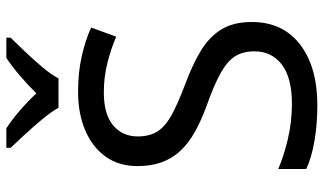

<svg xmlns="http://www.w3.org/2000/svg" viewBox="-222 -762 994 589"><g transform="rotate(-90 274.5 -467.0)"><path d="M502 -191Q502 -96 433 -43Q364 10 247 10Q187 10 136 1Q85 -8 51 -24V-110Q87 -94 140.5 -81Q194 -68 251 -68Q331 -68 371.5 -99Q412 -130 412 -183Q412 -218 397 -242Q382 -266 345.5 -286.5Q309 -307 244 -330Q198 -347 163.5 -366.5Q129 -386 106 -411Q83 -436 71.5 -468Q60 -500 60 -542Q60 -599 89 -639.5Q118 -680 169.5 -702Q221 -724 288 -724Q347 -724 396 -713Q445 -702 485 -684L457 -607Q420 -623 376.5 -634Q333 -645 286 -645Q219 -645 185 -616.5Q151 -588 151 -541Q151 -505 166 -481Q181 -457 215 -438Q249 -419 307 -397Q370 -374 413.5 -347.5Q457 -321 479.5 -284Q502 -247 502 -191ZM239 -784Q226 -807 204 -833.5Q182 -860 158 -886Q134 -912 116 -931V-944H176Q202 -927 230 -903Q258 -879 283 -852Q310 -879 338 -903Q366 -927 392 -944H454V-931Q435 -912 410.5 -886Q386 -860 363.5 -833.5Q341 -807 329 -784Z"/></g></svg>

Font: Noto Sans Tai Tham
Style: Regular
Weight: 400
Designer: Monotype Design Team 2013. Revised by David WIlliams 2020
Foundry: Monotype Imaging Inc.
Version: Version 2.002